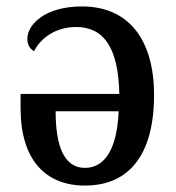

<svg xmlns="http://www.w3.org/2000/svg" viewBox="-20 -567 547 597"><path d="M244 10C381 10 459 -85 459 -272C459 -446 378 -547 235 -547C120 -547 65 -491 65 -446C65 -427 74 -414 86 -408C107 -449 153 -483 217 -483C302 -483 348 -420 351 -275H44V-230C44 -72 120 10 244 10ZM244 -45C178 -45 153 -115 153 -221H349C344 -107 308 -45 244 -45Z"/></svg>

Font: Noto Serif SemiCondensed Medium
Style: Regular
Weight: 500
Width: 4
Designer: Monotype Design Team
Foundry: Monotype Imaging Inc.
Version: Version 2.014